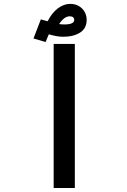

<svg xmlns="http://www.w3.org/2000/svg" viewBox="-20 -946 640 966"><path d="M356.5 -725V0H250V-725ZM148.5 -752.5 185.5 -848.5 219.5 -839Q242 -882.5 271.8 -904.5Q301.5 -926.5 333.5 -926.5Q357.5 -926.5 376.2 -915.8Q395 -905 405.5 -886.8Q416 -868.5 416 -846.5Q416 -803 382.8 -782Q349.5 -761 297.5 -761Q267 -761 225.5 -773.5L209.5 -734.5ZM353.5 -847Q353.5 -854 348 -859Q342.5 -864 331 -864Q303 -864 277.5 -825Q289.5 -823 303 -823Q329 -823 341.2 -828.8Q353.5 -834.5 353.5 -847Z"/></svg>

Font: JuliaMono
Style: Bold
Weight: 700
Monospace: yes
Designer: cormullion
Foundry: corm
Version: Version 0.055; ttfautohint (v1.8.4)